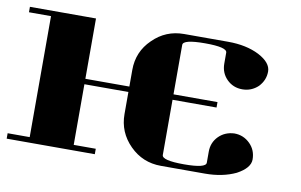

<svg xmlns="http://www.w3.org/2000/svg" viewBox="-56 -561 1035 661"><g transform="rotate(10 461.5 -230.5)"><path d="M0 0V-19H77.1V-441.9H0V-460.9H231V-250H384.8V-308.1Q384.8 -372.1 430.2 -416Q475.1 -460.9 539.1 -460.9H692.9Q756.8 -460.9 801.8 -438Q846.2 -414.6 846.2 -383.8Q846.2 -353.5 824.2 -330.1Q800.8 -308.1 769 -308.1Q736.8 -308.1 714.8 -330.1Q692.9 -352.1 692.9 -384.8V-422.9Q692.9 -441.9 616.2 -441.9Q539.1 -441.9 539.1 -422.9V-250H692.9V-231H539.1V-38.1Q539.1 -19 616.2 -19Q692.9 -19 692.9 -38.1V-77.1Q692.9 -108.9 714.8 -130.9Q736.3 -152.3 769 -153.8Q801.3 -153.8 824.2 -130.9Q846.2 -108.9 846.2 -76.2Q846.2 -46.4 800.8 -22Q754.4 0 692.9 0H539.1Q475.1 0 430.2 -44.9Q384.8 -90.3 384.8 -153.8V-231H231V-19H308.1V0Z"/></g></svg>

Font: Hjet
Style: Regular
Weight: 400
Designer: T. Christopher White
Version: Version 1.2